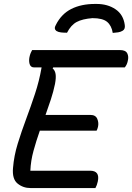

<svg xmlns="http://www.w3.org/2000/svg" viewBox="-20 -954 670 974"><path d="M320 -788Q303 -788 289.5 -789.5Q276 -791 266 -797Q252 -808 263 -827Q291 -883 341.5 -908.5Q392 -934 462 -934H470Q526 -934 566 -907Q606 -880 613 -827Q616 -806 602 -798Q592 -792 579.5 -790Q567 -788 552 -787Q546 -824 523.5 -843Q501 -862 449 -862Q398 -858 369 -842.5Q340 -827 320 -788ZM135 0Q97 0 69 -23Q41 -46 46 -102Q51 -164 70 -225.5Q89 -287 112.5 -350Q136 -413 157.5 -478Q179 -543 191 -612H153Q135 -612 130 -630Q125 -648 131 -671Q134 -682 137 -688Q140 -694 143 -700H589Q617 -700 625.5 -683.5Q634 -667 628 -644Q626 -634 622 -626Q618 -618 613 -612H250L247 -607Q259 -597 262 -578.5Q265 -560 259 -528Q251 -489 238 -449.5Q225 -410 211 -371H439Q465 -371 473.5 -351Q482 -331 477 -310Q474 -298 470 -291H182Q164 -240 150 -189Q136 -138 134 -88H437Q488 -88 476 -33Q472 -14 464 0Z"/></svg>

Font: Recursive Mn Csl St
Style: Italic
Weight: 400
Italic angle: -15°
Monospace: yes
Version: Version 1.079;hotconv 1.0.112;makeotfexe 2.5.65598; ttfautoh